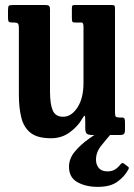

<svg xmlns="http://www.w3.org/2000/svg" viewBox="-20 -540 536 768"><path d="M55.5 -161.5V-428Q55.5 -442 51.5 -446Q47.5 -450 36 -450H28.5Q18 -450 15 -453.5Q12 -457 12 -468V-497.5Q12 -513 15 -516.5Q18 -520 33 -520H162Q173 -520 176.5 -516Q180 -512 180 -502.5V-174.5Q180 -123.5 191 -98.2Q202 -73 232.5 -73Q265.5 -73 289.8 -110Q314 -147 314 -209V-432Q314 -450 306.5 -450H279Q271.5 -450 269.5 -453.2Q267.5 -456.5 267.5 -469.5V-505.5Q267.5 -515 269.5 -517.5Q271.5 -520 281 -520H423.5Q435.5 -520 437.8 -517.5Q440 -515 440 -502.5V-89.5Q440 -76.5 443.5 -73.2Q447 -70 457.5 -70H466Q475.5 -70 477.8 -65.8Q480 -61.5 480 -48.5V-22Q480 -9 476 -4.5Q472 0 460 0H349.5Q334.5 0 327.8 -4.8Q321 -9.5 321 -27.5V-53.5Q321 -74.5 319 -76.8Q317 -79 308 -64Q292 -35 259.5 -11Q227 13 184 13Q130.5 13 103 -8.2Q75.5 -29.5 65.5 -68.8Q55.5 -108 55.5 -161.5ZM371.5 207.5Q323.5 207.5 289.8 188.8Q256 170 256 127Q256 94.5 279.2 66.5Q302.5 38.5 335 15.5Q367.5 -7.5 394 -25.5Q402.5 -31 411 -30.2Q419.5 -29.5 422.5 -26Q434 -15.5 422.5 -2.5Q405.5 17 384.8 42.8Q364 68.5 364 99Q364 118 375 131.8Q386 145.5 410 145.5Q428.5 145.5 441 137.2Q453.5 129 461.5 118Q468.5 108.5 476 114.5L490.5 125.5Q495.5 129 495.5 131.5Q495.5 134 492.5 139.5Q477.5 167 449.2 187.2Q421 207.5 371.5 207.5Z"/></svg>

Font: Besley* Condensed Semi
Style: Regular
Weight: 600
Width: 3
Designer: Owen Earl
Foundry: indestructible type*
Version: Version 3.000; ttfautohint (v1.8.3)